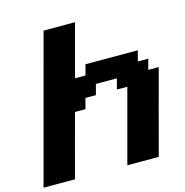

<svg xmlns="http://www.w3.org/2000/svg" viewBox="-124 -991 1068 1107"><g transform="rotate(-15 410.5 -437.5)"><path d="M500 0H687.5Q709.5 -83 754.2 -250Q798.8 -417 821.3 -500H758.8L775.9 -562.5H713.4L730 -625H417.5L400.9 -562.5H338.4L421.9 -875H234.4Q195.3 -729 117.2 -437.5Q39.1 -146 0 0H187.5Q204.1 -62.5 237.5 -187.5Q271 -312.5 288.1 -375H350.6L367.2 -437.5H429.7L446.3 -500H571.3L554.7 -437.5H617.2Z"/></g></svg>

Font: Faithful 32x
Style: SemiboldOblique
Weight: 400
Foundry: Faithful Resource Pack
Version: Version 1.0; January 27, 2023